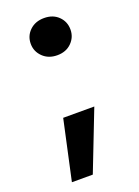

<svg xmlns="http://www.w3.org/2000/svg" viewBox="-130 -597 561 777"><g transform="rotate(-20 150.5 -208.5)"><path d="M162 -380Q124 -380 100 -403.5Q76 -427 76 -460Q76 -494 100 -517Q124 -540 162 -540Q200 -540 223.5 -517Q247 -494 247 -460Q247 -427 223.5 -403.5Q200 -380 162 -380ZM41 123 97 -134H231L131 123Z"/></g></svg>

Font: DM Sans 9pt ExtraBold
Style: Regular
Weight: 800
Version: Version 4.004;gftools[0.9.30]